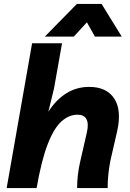

<svg xmlns="http://www.w3.org/2000/svg" viewBox="-20 -961 663 981"><path d="M14 0 144 -740H297L256 -509L227 -390Q266 -451 318.5 -484Q371 -517 436 -517Q525 -517 564 -457Q603 -397 578 -288L544 -140Q537 -104 533.5 -69.5Q530 -35 530 0H374Q374 -66 389 -132L424 -285Q434 -330 421.5 -352.5Q409 -375 376 -375Q333 -375 294.5 -341Q256 -307 224 -225Q192 -143 167 0ZM602 -774H465L424 -847L357 -774H209L373 -941H499Z"/></svg>

Font: Livvic
Style: Bold Italic
Weight: 700
Italic angle: -10°
Designer: Jacques Le Bailly, Baron von Fonthausen
Version: Version 1.001; ttfautohint (v1.8.2)